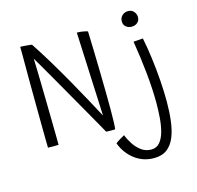

<svg xmlns="http://www.w3.org/2000/svg" viewBox="-126 -809 1204 1173"><g transform="rotate(-15 476.0 -222.5)"><path d="M163 2.5Q150 3.5 129 3.2Q108 3 96 2.5Q95.5 -8.5 95 -48.5Q94.5 -88.5 94 -146.5Q93.5 -204.5 93 -270Q92.5 -335.5 92.2 -399Q92 -462.5 92 -512.5Q92 -553.5 92 -586.8Q92 -620 91.5 -636.5Q100 -636.5 114.5 -635.5Q129 -634.5 143.2 -633.2Q157.5 -632 164.5 -630.5Q205.5 -568.5 248.8 -496.8Q292 -425 333 -352.8Q374 -280.5 409.5 -215Q445 -149.5 471.5 -100L448 -631Q466.5 -631 485.5 -627.8Q504.5 -624.5 516 -620.5Q517.5 -579.5 519.2 -516.8Q521 -454 522.5 -382.8Q524 -311.5 525 -243.8Q526 -176 526 -124.5Q526 -79 524.8 -44.2Q523.5 -9.5 521.5 0.5Q513 1 505.8 1Q498.5 1 492.5 1Q484.5 1 477.5 0.8Q470.5 0.5 464.5 0Q456 -15.5 433.5 -55.2Q411 -95 380.2 -149.2Q349.5 -203.5 315.2 -263.2Q281 -323 248.8 -379.5Q216.5 -436 191 -480Q165.5 -524 152.5 -545.5Q153.5 -530 154.5 -488.5Q155.5 -447 156.8 -390.8Q158 -334.5 159 -273.2Q160 -212 161 -155.2Q162 -98.5 162.5 -56.5Q163 -14.5 163 2.5ZM784.5 -677Q807 -677 820.2 -661.2Q833.5 -645.5 833.5 -626.5Q833.5 -604.5 818.8 -591.8Q804 -579 782 -579Q761.5 -579 746.2 -591.2Q731 -603.5 731 -625.5Q731 -648 746.2 -662.5Q761.5 -677 784.5 -677ZM870 -83Q870 -17 863 40Q856 97 838.5 140.2Q821 183.5 789 207.8Q757 232 706 232Q638 232 585 191.8Q532 151.5 507 85.5Q517.5 76.5 535 66Q552.5 55.5 564.5 49Q575 77 594.2 106.8Q613.5 136.5 641 156.8Q668.5 177 703.5 177Q737 177 757.5 153Q778 129 788.8 89.2Q799.5 49.5 803 2.8Q806.5 -44 806.5 -89.5Q806.5 -178 795.8 -282.8Q785 -387.5 768.5 -487.5L828.5 -492Q841 -432 850.2 -361Q859.5 -290 864.8 -218Q870 -146 870 -83Z"/></g></svg>

Font: Grandstander ExtraLight
Style: Regular
Weight: 200
Designer: Tyler Finck
Foundry: Etcetera Type Co
Version: Version 1.200; ttfautohint (v1.8.3)